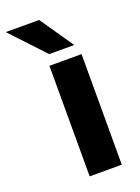

<svg xmlns="http://www.w3.org/2000/svg" viewBox="-215 -803 630 865"><g transform="rotate(-20 100.5 -370.0)"><path d="M60 0V-530H214V0ZM77 -580 -73 -740H87L197 -580Z"/></g></svg>

Font: Golos Text VF
Style: Regular
Weight: 400
Designer: A.Korolkova, Vitaly Kuzmin
Foundry: ParaType Ltd
Version: Version 2.003